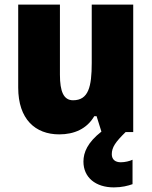

<svg xmlns="http://www.w3.org/2000/svg" viewBox="-20 -573 658 833"><path d="M465 96C465 66 481 43 525 0H558V-553H378V-300C378 -197 364 -138 297 -138C256 -138 240 -176 240 -249V-553H59V-193C59 -56 133 10 237 10C302 10 357 -14 389 -69H399L420 -2C360 45 342 88 342 128C342 197 395 240 474 240C509 240 535 233 555 226V120C543 126 522 131 504 131C480 131 465 119 465 96Z"/></svg>

Font: Noto Sans Thai SemCond Blk
Style: Regular
Weight: 900
Width: 4
Designer: Monotype Design Team
Foundry: Monotype Imaging Inc.
Version: Version 2.002